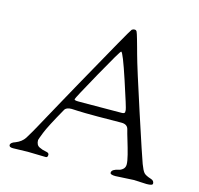

<svg xmlns="http://www.w3.org/2000/svg" viewBox="-105 -830 981 946"><g transform="rotate(15 385.5 -357.0)"><path d="M115 0 40 2Q20 2 20 -9Q20 -22 45 -30Q75 -42 90 -65Q114 -104 130 -134Q146 -164 164 -196Q182 -228 210 -279.5Q238 -331 270 -388Q448 -708 454 -713Q460 -718 468 -718Q476 -718 479.5 -711Q483 -704 491 -676Q499 -648 502 -637L511 -604Q529 -538 597.5 -328.5Q666 -119 677.5 -88.5Q689 -58 698 -47.5Q707 -37 736 -28Q752 -23 752 -8Q752 2 721 2L656 -1L563 4Q536 4 536 -6Q536 -16 546.5 -22Q557 -28 569 -30Q581 -32 591.5 -41Q602 -50 602 -66Q602 -82 594 -113.5Q586 -145 575 -181Q564 -217 560 -234Q554 -258 524 -258L403 -257Q327 -257 302 -258.5Q277 -260 269 -260Q242 -260 234 -245Q178 -146 163.5 -109Q149 -72 149 -69Q149 -44 166 -35.5Q183 -27 200 -24.5Q217 -22 217 -12Q217 2 208 2H202ZM321 -304 512 -305Q526 -305 528 -312Q528 -315 528 -323.5Q528 -332 484.5 -464Q441 -596 432 -596Q427 -596 349 -456Q271 -316 271 -310Q271 -304 290 -304Z"/></g></svg>

Font: Sorts Mill Goudy
Style: Italic
Weight: 400
Italic angle: -7.40001°
Version: Version 003.101